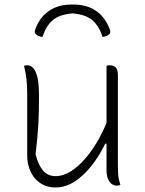

<svg xmlns="http://www.w3.org/2000/svg" viewBox="-20 -816 640 847"><path d="M101 -528Q114 -528 125.5 -517Q137 -506 144.5 -477.5Q152 -449 152 -396Q152 -361 151.5 -331.5Q151 -302 149.5 -273.5Q148 -245 145 -212Q142 -179 137 -135Q149 -88 170 -63.5Q191 -39 225 -39Q259 -39 293 -60.5Q327 -82 358 -118.5Q389 -155 415 -201.5Q441 -248 459 -298V-182H444Q417 -126 382 -82.5Q347 -39 307.5 -14Q268 11 225 11Q195 11 172 0Q149 -11 133 -30.5Q117 -50 108.5 -75.5Q100 -101 100 -129Q100 -175 100 -220.5Q100 -266 100 -311.5Q100 -357 100 -402Q100 -437 97 -465.5Q94 -494 86 -526Q90 -527 93.5 -527.5Q97 -528 101 -528ZM464 -528Q474 -528 482 -524.5Q490 -521 495 -511.5Q500 -502 500 -485Q500 -418 500 -352Q500 -286 500 -220Q500 -154 500 -87Q500 -63 501 -49Q502 -35 504.5 -24.5Q507 -14 511 0Q509 1 506 1.5Q503 2 500.5 2.5Q498 3 495 3Q484 3 473.5 -4Q463 -11 456.5 -26.5Q450 -42 450 -67Q450 -145 450 -221Q450 -297 450 -373Q450 -449 450 -526Q452 -527 454 -527Q456 -527 458.5 -527.5Q461 -528 464 -528ZM300 -757Q241 -752 211.5 -726Q182 -700 168 -653Q158 -654 150 -657.5Q142 -661 137 -666Q134 -669 133.5 -674.5Q133 -680 137 -690Q149 -723 171.5 -747Q194 -771 225 -783.5Q256 -796 296 -796H304Q344 -796 375 -783.5Q406 -771 428 -747Q450 -723 463 -690Q467 -680 466.5 -674.5Q466 -669 463 -666Q458 -661 450 -657.5Q442 -654 432 -653Q418 -700 388.5 -726Q359 -752 300 -757Z"/></svg>

Font: Recursive Monospace Casual Light
Style: Regular
Weight: 300
Version: Version 1.047